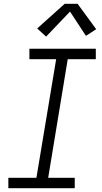

<svg xmlns="http://www.w3.org/2000/svg" viewBox="-20 -992 540 1012"><path d="M24 0V-55H172L276 -680H135V-735H485V-680H337L234 -55H374V0ZM223 -799 176 -842 321 -972H389L487 -838L433 -803L349 -931Z"/></svg>

Font: Iosevka Slab Light
Style: Italic
Weight: 300
Italic angle: -9°
Monospace: yes
Designer: Belleve Invis
Foundry: Belleve Invis
Version: Version 11.1.1; ttfautohint (v1.8.3)